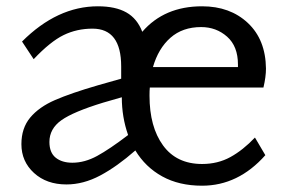

<svg xmlns="http://www.w3.org/2000/svg" viewBox="-20 -572 914 610"><path d="M790 -135 823 -79Q737 18 622 18Q549 18 495.5 -11.5Q442 -41 410 -94Q352 -43 298.5 -14.5Q245 14 191 14Q128 14 88 -22.5Q48 -59 48 -114Q48 -165 76 -198.5Q104 -232 154.5 -254Q205 -276 291 -301L365 -322V-361Q365 -481 274 -481Q224 -481 182 -460.5Q140 -440 87 -384L50 -440Q162 -552 291 -552Q347 -552 381.5 -532.5Q416 -513 432 -471Q502 -552 622 -552Q711 -552 767.5 -499Q824 -446 825 -354Q825 -328 817 -294H456Q455 -285 455 -268Q455 -169 498 -110Q541 -51 622 -51Q672 -51 712 -73Q752 -95 790 -135ZM466 -359H736V-367Q736 -425 701.5 -455.5Q667 -486 619 -486Q560 -486 521.5 -452Q483 -418 466 -359ZM387 -143Q367 -200 367 -263L308 -246Q213 -217 175 -190Q137 -163 137 -121Q137 -87 157 -71Q177 -55 210 -55Q249 -55 288.5 -76.5Q328 -98 387 -143Z"/></svg>

Font: Martel Sans
Style: Regular
Weight: 400
Designer: Dan Reynolds and Mathieu Réguer
Foundry: Dan Reynolds and Mathieu Réguer
Version: Version 1.002; ttfautohint (v1.1) -l 5 -r 5 -G 72 -x 0 -D la